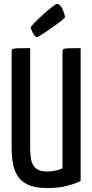

<svg xmlns="http://www.w3.org/2000/svg" viewBox="-20 -944 468 974"><path d="M219 10Q159 10 123 -6.5Q87 -23 69 -52Q51 -81 45 -119Q39 -157 39 -200V-682Q39 -691 43 -694.5Q47 -698 66.5 -699Q86 -700 133 -700V-197Q133 -169 136 -146Q139 -123 148 -107Q157 -91 174 -82.5Q191 -74 219 -74Q242 -74 263.5 -79Q285 -84 297 -90V-682Q297 -691 301 -694.5Q305 -698 324.5 -699Q344 -700 389 -700V-27Q371 -15 325 -2.5Q279 10 219 10ZM170 -756Q159 -756 151 -769Q143 -782 139 -794Q135 -806 135 -806Q151 -826 172 -846Q193 -866 214 -884Q235 -902 250 -913Q265 -924 268 -924Q284 -924 295.5 -901Q307 -878 310 -856Q303 -848 284.5 -833.5Q266 -819 243 -803Q220 -787 200 -774Q180 -761 170 -756Z"/></svg>

Font: Yanone Kaffeesatz ExtraLight Medium
Style: Regular
Weight: 500
Version: Version 2.003